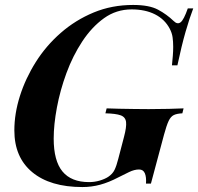

<svg xmlns="http://www.w3.org/2000/svg" viewBox="-20 -742 801 776"><path d="M340 -6Q362 -6 382.5 -12Q403 -18 417 -27Q435 -39 443 -55.5Q451 -72 458 -100L481 -188Q492 -229 489.5 -249Q487 -269 467.5 -276Q448 -283 406 -284L411 -304Q432 -303 461.5 -302.5Q491 -302 522.5 -301.5Q554 -301 581 -301Q625 -301 662 -302Q699 -303 722 -304L717 -284Q695 -283 682.5 -277Q670 -271 661.5 -253Q653 -235 643 -198L590 0H570Q572 -26 565.5 -41.5Q559 -57 542 -57Q523 -57 501.5 -46.5Q480 -36 458 -25Q420 -5 385 4.5Q350 14 313 14Q183 14 110.5 -46Q38 -106 38 -215Q38 -283 60.5 -354Q83 -425 124.5 -491Q166 -557 225.5 -609Q285 -661 358.5 -691.5Q432 -722 518 -722Q583 -722 618.5 -703Q654 -684 682 -657Q697 -642 710 -652Q723 -662 739 -708H761Q746 -669 730 -613.5Q714 -558 697 -478H675Q677 -498 678.5 -516.5Q680 -535 680 -553Q680 -574 677.5 -591.5Q675 -609 666 -626Q646 -664 606.5 -684Q567 -704 512 -704Q450 -704 400.5 -668.5Q351 -633 312.5 -574.5Q274 -516 248.5 -446.5Q223 -377 210 -307.5Q197 -238 197 -182Q197 -92 232.5 -49Q268 -6 340 -6Z"/></svg>

Font: Playfair Display
Style: Bold Italic
Weight: 700
Italic angle: -14°
Designer: Claus Eggers Sørensen
Foundry: Claus Eggers Sørensen
Version: Version 1.203